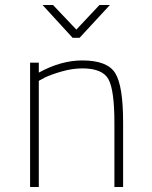

<svg xmlns="http://www.w3.org/2000/svg" viewBox="-20 -752 613 772"><path d="M136 0H101V-500H136V-460Q225 -509 311 -509Q411 -509 443 -458.5Q475 -408 475 -260V0H440V-258Q440 -390 416 -433.5Q392 -477 311 -477Q271 -477 227.5 -464.5Q184 -452 160 -440L136 -427ZM272 -600 151 -732H193L287 -633L380 -732H422L300 -600Z"/></svg>

Font: TitilliumText22L Th
Style: Thin
Weight: 100
Designer: Campivisivi
Foundry: Campivisivi
Version: 1.000